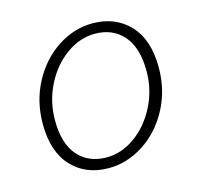

<svg xmlns="http://www.w3.org/2000/svg" viewBox="-86 -633 766 738"><g transform="rotate(-15 297.0 -264.0)"><path d="M58 -216Q58 -307 98 -381.5Q138 -456 203.5 -498.5Q269 -541 342 -541Q433 -541 489 -481.5Q545 -422 545 -312Q545 -221 505 -146.5Q465 -72 399 -29.5Q333 13 260 13Q169 13 113.5 -46.5Q58 -106 58 -216ZM496 -310Q496 -403 454 -451.5Q412 -500 340 -500Q281 -500 227 -461.5Q173 -423 140 -358Q107 -293 107 -218Q107 -125 149 -77Q191 -29 263 -29Q322 -29 375.5 -67Q429 -105 462.5 -170Q496 -235 496 -310Z"/></g></svg>

Font: Nebula Sans Light
Style: Regular
Weight: 300
Italic angle: -9°
Designer: Paul D. Hunt for Adobe (as Source Sans)
Foundry: Nebula Entertainment & Broadcasting LLC
Version: Version 1.010